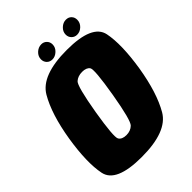

<svg xmlns="http://www.w3.org/2000/svg" viewBox="-230 -910 1024 1024"><g transform="rotate(-45 282.0 -398.0)"><path d="M224.5 5Q416 5 469.8 -87.2Q523.5 -179.5 549.5 -338Q574.5 -497 555.8 -589.5Q537 -682 345.5 -682Q154 -682 100 -589.8Q46 -497.5 20 -338Q-5 -180 13.8 -87.5Q32.5 5 224.5 5ZM249.5 -135.5Q217 -135.5 205 -155Q193 -174.5 220 -338Q248.5 -505.5 268.5 -523.5Q288.5 -541.5 321 -541.5Q352.5 -541.5 365.2 -523.8Q378 -506 349.5 -338Q321.5 -174.5 301.2 -155Q281 -135.5 249.5 -135.5ZM256 -700Q277 -700 295 -716.8Q313 -733.5 313 -756.5Q313 -775 300.8 -787.2Q288.5 -799.5 270.5 -799.5Q248 -799.5 230.2 -782.8Q212.5 -766 212.5 -743.5Q212.5 -725 224.5 -712.5Q236.5 -700 256 -700ZM442 -700Q464.5 -700 481.8 -716.8Q499 -733.5 499 -756.5Q499 -775 487.2 -787.2Q475.5 -799.5 456 -799.5Q434.5 -799.5 416.8 -782.8Q399 -766 399 -743.5Q399 -725 411.5 -712.5Q424 -700 442 -700Z"/></g></svg>

Font: Anybody Condensed Black
Style: Italic
Weight: 900
Width: 3
Italic angle: -10°
Version: Version 1.113;gftools[0.9.25]